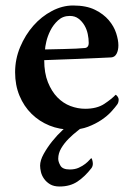

<svg xmlns="http://www.w3.org/2000/svg" viewBox="-20 -463 485 699"><path d="M234 -405Q209 -405 191.5 -389Q174 -373 163.5 -352Q153 -331 148.5 -311Q144 -291 144 -283Q147 -283 167 -283.5Q187 -284 211 -284.5Q235 -285 257 -286Q279 -287 286 -288Q303 -288 303 -307Q303 -322 299.5 -339Q296 -356 287.5 -370.5Q279 -385 266 -395Q253 -405 234 -405ZM246 -443Q294 -443 325.5 -427.5Q357 -412 376 -389.5Q395 -367 403 -342Q411 -317 411 -298Q411 -280 404.5 -267.5Q398 -255 385 -254Q365 -253 331.5 -251.5Q298 -250 262 -248.5Q226 -247 193 -246Q160 -245 141 -244Q141 -197 154.5 -163.5Q168 -130 189 -108.5Q210 -87 236.5 -77Q263 -67 290 -67Q333 -67 360 -85Q387 -103 401 -118Q404 -117 408 -111.5Q412 -106 412 -101Q412 -90 407 -83Q400 -73 385.5 -57Q371 -41 349.5 -26.5Q328 -12 300.5 -1.5Q273 9 240 9Q197 9 160 -6Q123 -21 95 -48.5Q67 -76 51 -114.5Q35 -153 35 -200Q35 -248 53.5 -292Q72 -336 101.5 -369.5Q131 -403 169 -423Q207 -443 246 -443ZM293 -11Q281 -1 263.5 12.5Q246 26 230 42Q214 58 203 76.5Q192 95 192 115Q192 126 200 140Q208 154 234 154Q253 154 267 147.5Q281 141 290.5 133.5Q300 126 305.5 119.5Q311 113 313 113Q314 113 316 120Q318 127 318 133Q318 142 313 149Q289 180 262 198Q235 216 197 216Q176 216 162.5 208Q149 200 140.5 188Q132 176 129 163Q126 150 126 140Q126 121 139 97.5Q152 74 170 51.5Q188 29 208 10.5Q228 -8 242 -17Q247 -17 255.5 -16.5Q264 -16 272 -15.5Q280 -15 286 -14Q292 -13 293 -11Z"/></svg>

Font: Vermiglione SemiBold
Style: Regular
Weight: 600
Version: Version 1.000